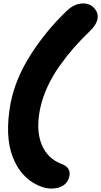

<svg xmlns="http://www.w3.org/2000/svg" viewBox="-20 -831 587 1114"><path d="M276.9 263.2Q241.2 263.2 195.8 242.2Q148.9 219.7 113 179.7Q77.1 139.6 53.7 79.3Q30.3 19 27.1 -59.1Q23.9 -137.2 42 -235.8Q70.3 -375.5 157.5 -512.7Q244.6 -649.9 366.2 -767.1Q411.1 -811 462.9 -811Q502.9 -811 527.3 -783.2Q551.8 -755.4 545.9 -721.2Q538.1 -684.1 498 -647Q448.2 -599.1 407.2 -552.2Q366.2 -505.4 325.2 -447.8Q284.2 -390.1 254.6 -325.7Q225.1 -261.2 211.9 -195.8Q188 -74.7 221.7 7.3Q255.4 89.4 336.9 120.1Q392.1 140.6 382.8 189.9Q376.5 225.6 348.1 244.4Q319.8 263.2 276.9 263.2Z"/></svg>

Font: Shantell Sans Normal
Style: Italic
Weight: 800
Italic angle: -11.31°
Designer: Stephen Nixon, Anya Danilova, Shantell Martin
Foundry: Arrow Type
Version: Version 1.006;[559af2be0]